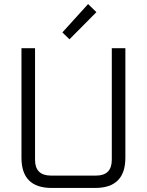

<svg xmlns="http://www.w3.org/2000/svg" viewBox="-20 -928 726 948"><path d="M86 -149V-690H153V-139Q153 -61 232 -61H454Q532 -61 532 -139V-690H599V-149Q599 0 450 0H235Q86 0 86 -149ZM288 -768 415 -908 456 -868 323 -734Z"/></svg>

Font: Oxanium ExtraLight Light
Style: Regular
Weight: 300
Version: Version 2.000